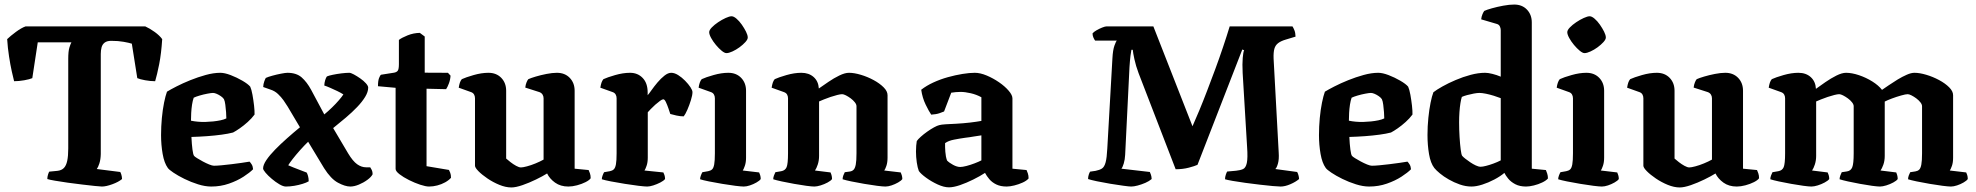

<svg xmlns="http://www.w3.org/2000/svg" viewBox="-20 -820 8686 844"><path d="M428 0Q421 0 397.2 -2.5Q373.5 -5 341.5 -8.8Q309.5 -12.5 277.5 -17Q245.5 -21.5 221 -25.8Q196.5 -30 188 -33Q188 -42.5 191 -52.2Q194 -62 196.5 -65.5L232.5 -69Q250.5 -71 260.8 -81.5Q271 -92 275.5 -113Q280 -134 280 -167.5V-561.5Q280 -594.5 285 -610.8Q290 -627 294 -634H146L122 -476.5Q110.5 -471.5 86.8 -467.2Q63 -463 42 -463Q38 -478 31.8 -506.2Q25.5 -534.5 19.8 -571.5Q14 -608.5 11.5 -648Q26 -662 50 -679.8Q74 -697.5 92.5 -704H618.5Q638.5 -695 660 -679.5Q681.5 -664 693 -648Q689 -584.5 679.8 -538Q670.5 -491.5 662 -463Q641.5 -463 618.2 -467.2Q595 -471.5 583.5 -476.5L559.5 -628Q547 -632 523.5 -636.2Q500 -640.5 469 -640.5Q450.5 -640.5 440.2 -632.8Q430 -625 426.5 -612Q423 -599 423 -583V-143Q422.5 -119 416.8 -101.5Q411 -84 405.5 -77L508.5 -64Q510.5 -61.5 513.2 -53Q516 -44.5 516.5 -33Q501 -20 473.5 -10Q446 0 428 0Z M908.5 0Q881.5 0 850.5 -9.8Q819.5 -19.5 791 -33.5Q762.5 -47.5 742.5 -61Q722.5 -74.5 717.5 -82Q702 -103.5 695 -143.2Q688 -183 688 -226Q688 -264 691.5 -301Q695 -338 701.2 -368.8Q707.5 -399.5 714 -417Q728.5 -426 755.8 -440Q783 -454 816.5 -467.5Q850 -481 884.5 -490.5Q919 -500 948.5 -500Q967.5 -500 994.2 -489.8Q1021 -479.5 1045.5 -465.2Q1070 -451 1080 -439Q1085.5 -427 1089.8 -403.5Q1094 -380 1096.8 -355.8Q1099.5 -331.5 1099 -316.5Q1086.5 -299.5 1069 -283.8Q1051.5 -268 1034.2 -256Q1017 -244 1004.5 -237.5Q983.5 -232 954 -228Q924.5 -224 890.8 -221.5Q857 -219 821.5 -218Q823 -185.5 826 -162.8Q829 -140 833 -135Q835.5 -131.5 846.8 -124.5Q858 -117.5 872 -110Q886 -102.5 899.5 -97Q913 -91.5 920.5 -91.5Q934 -91.5 954.5 -93.5Q975 -95.5 997.8 -98.2Q1020.5 -101 1041.5 -104Q1062.5 -107 1077 -109.5Q1081.5 -105 1086.5 -97Q1091.5 -89 1092.5 -76Q1078.5 -61.5 1050.8 -43.5Q1023 -25.5 986.5 -12.8Q950 0 908.5 0ZM883 -284Q899.5 -284.5 916.8 -286.2Q934 -288 949.5 -291.2Q965 -294.5 975 -299.5Q975 -310.5 973.8 -327Q972.5 -343.5 970.5 -359.5Q968.5 -375.5 964.5 -384Q960.5 -390.5 951.2 -397Q942 -403.5 932.5 -407.5Q923 -411.5 916.5 -411.5Q908.5 -411.5 891.5 -408.2Q874.5 -405 857.5 -400Q840.5 -395 831.5 -390.5Q827 -378 824.2 -360Q821.5 -342 820.5 -323.5Q819.5 -305 819.5 -289.5Q833 -286.5 850.2 -285Q867.5 -283.5 883 -284Z M1236.5 0Q1225 0 1208 -10Q1191 -20 1174.8 -33.8Q1158.5 -47.5 1147.5 -60.5Q1136.5 -73.5 1136.5 -79.5Q1136.5 -95 1151 -116.5Q1165.5 -138 1189.5 -162.5Q1213.5 -187 1242 -212.2Q1270.5 -237.5 1298.5 -260.5L1244.5 -351.5Q1237 -364 1226.5 -378.8Q1216 -393.5 1202 -406.8Q1188 -420 1169.5 -426L1137 -437.5Q1137.5 -451 1141.8 -462.5Q1146 -474 1148.5 -477.5Q1158 -482 1177 -487.2Q1196 -492.5 1215.5 -496.2Q1235 -500 1243.5 -500Q1283 -500 1306 -479.8Q1329 -459.5 1347.5 -425.5L1405.5 -317Q1422.5 -331 1439.2 -347.2Q1456 -363.5 1469.2 -378.8Q1482.5 -394 1489.5 -405Q1478.5 -412 1462.5 -419.8Q1446.5 -427.5 1431 -434.2Q1415.5 -441 1405.5 -444Q1406 -456.5 1409.5 -467.8Q1413 -479 1417 -484Q1424.5 -487.5 1442.5 -491.2Q1460.5 -495 1481 -497.5Q1501.5 -500 1515.5 -500Q1522 -500 1535.5 -492.8Q1549 -485.5 1563.8 -475.2Q1578.5 -465 1588.5 -453.8Q1598.5 -442.5 1598.5 -435Q1598.5 -416 1585.2 -394.2Q1572 -372.5 1550 -349.5Q1528 -326.5 1500.5 -303.2Q1473 -280 1444.5 -257L1510.5 -145.5Q1531 -111.5 1550 -98Q1569 -84.5 1589.5 -84.5H1607.5Q1610.5 -80.5 1614.2 -72.8Q1618 -65 1618 -54Q1612 -42 1595 -29.5Q1578 -17 1557.5 -8.5Q1537 0 1520 0Q1497 0 1465.8 -16.8Q1434.5 -33.5 1404.5 -81L1334.5 -197Q1317.5 -180.5 1299 -159.8Q1280.5 -139 1266.5 -121Q1252.5 -103 1247 -93.5Q1254.5 -90 1269 -84.2Q1283.5 -78.5 1300 -72.2Q1316.5 -66 1328 -61.5Q1331 -57 1334 -46.5Q1337 -36 1337 -23Q1327 -17 1310 -11.8Q1293 -6.5 1273.5 -3.2Q1254 0 1236.5 0Z M1866 0Q1851.5 0 1827.2 -8Q1803 -16 1778 -28.5Q1753 -41 1736 -54.2Q1719 -67.5 1719 -77.5V-434L1641.5 -441Q1641.5 -464.5 1646.2 -476.8Q1651 -489 1655 -491.5L1712 -500.5Q1723.5 -502.5 1728.5 -509.2Q1733.5 -516 1733.5 -538V-644.5Q1745.5 -654 1771.5 -664.5Q1797.5 -675 1825.5 -675.5L1847 -659.5V-500.5L1949 -500L1960.5 -487.5Q1959.5 -469.5 1953.2 -453Q1947 -436.5 1941 -428L1855 -430V-89.5L1953.5 -73Q1956 -69 1959.2 -60.2Q1962.5 -51.5 1962.5 -38.5Q1953 -27.5 1936.8 -18.5Q1920.5 -9.5 1902.2 -4.8Q1884 0 1866 0Z M2228 4Q2203 4 2175 -7.5Q2147 -19 2122.8 -35.5Q2098.5 -52 2083.2 -67.5Q2068 -83 2068 -91.5V-388Q2068 -397.5 2063.8 -404.8Q2059.5 -412 2051 -415L1996.5 -434.5Q1998.5 -447.5 2001.5 -456.5Q2004.5 -465.5 2010 -472Q2027 -480 2061.8 -490Q2096.5 -500 2127 -500Q2162 -500 2183.5 -477.8Q2205 -455.5 2205 -421V-123Q2212.5 -116.5 2224.2 -107.2Q2236 -98 2248.8 -91Q2261.5 -84 2270 -84Q2278.5 -84 2296.5 -88.8Q2314.5 -93.5 2334.5 -101.8Q2354.5 -110 2369.5 -118.5V-388Q2369.5 -397 2365 -404.2Q2360.5 -411.5 2351.5 -415L2289 -435Q2290.5 -448.5 2294.8 -458.5Q2299 -468.5 2302.5 -472Q2313.5 -477 2335.2 -483.5Q2357 -490 2382.5 -495Q2408 -500 2428 -500Q2463 -500 2484.5 -477.8Q2506 -455.5 2506 -421V-78.5L2567.5 -72.5Q2570 -67.5 2573.2 -58.2Q2576.5 -49 2576.5 -36.5Q2571 -28 2554.2 -19.5Q2537.5 -11 2516.8 -5.5Q2496 0 2478.5 0Q2444 0 2420 -17.2Q2396 -34.5 2385 -57.5Q2366 -45.5 2336.2 -31Q2306.5 -16.5 2276.8 -6.2Q2247 4 2228 4Z M2825 0Q2814.5 0 2787.2 -3.2Q2760 -6.5 2727 -11.8Q2694 -17 2665.8 -22.5Q2637.5 -28 2625.5 -32Q2625.5 -39.5 2628.8 -48.2Q2632 -57 2635.5 -63L2661 -67.5Q2671.5 -69.5 2678 -75.5Q2684.5 -81.5 2687.5 -97.5Q2690.5 -113.5 2690.5 -146V-388Q2690.5 -397.5 2686.2 -404.8Q2682 -412 2673.5 -415L2619 -434.5Q2621 -447.5 2624 -456.5Q2627 -465.5 2632.5 -472Q2649.5 -480 2684.2 -490Q2719 -500 2749.5 -500Q2783.5 -500 2805.2 -477.2Q2827 -454.5 2827 -413.5V-401.5Q2833 -408 2844.2 -424Q2855.5 -440 2870.2 -457.5Q2885 -475 2900.8 -487.5Q2916.5 -500 2930.5 -500Q2945 -500 2961 -490Q2977 -480 2991.5 -465.2Q3006 -450.5 3015 -436.8Q3024 -423 3024 -415Q3024 -402 3017.2 -380Q3010.5 -358 3001.5 -337.5Q2992.5 -317 2985.5 -308.5Q2970.5 -308.5 2953.5 -312.2Q2936.5 -316 2926.5 -319Q2923.5 -328.5 2918.2 -343.8Q2913 -359 2907.2 -371.2Q2901.5 -383.5 2895.5 -383.5Q2891 -383.5 2881.2 -376.5Q2871.5 -369.5 2860.5 -359.8Q2849.5 -350 2840.5 -340.5Q2831.5 -331 2827.5 -326.5V-127Q2827.5 -106 2822.2 -91Q2817 -76 2813 -70.5L2896 -62Q2898 -58.5 2900.8 -50.5Q2903.5 -42.5 2903.5 -33Q2897 -25 2882.2 -17.5Q2867.5 -10 2851.8 -5Q2836 0 2825 0Z M3249.5 0Q3239 0 3212.8 -3.2Q3186.5 -6.5 3155 -11.8Q3123.5 -17 3096.5 -22.5Q3069.5 -28 3057.5 -32Q3057.5 -39.5 3060.8 -48.2Q3064 -57 3067.5 -63L3093 -67.5Q3103.5 -69.5 3110 -75.2Q3116.5 -81 3119.5 -97.2Q3122.5 -113.5 3122.5 -146V-388Q3122.5 -397.5 3118.2 -404.8Q3114 -412 3105.5 -415L3051 -434.5Q3052.5 -446 3055.8 -455.8Q3059 -465.5 3064.5 -472Q3082.5 -480.5 3117 -490.2Q3151.5 -500 3181.5 -500Q3216.5 -500 3238 -477.8Q3259.5 -455.5 3259.5 -421V-127Q3259.5 -106 3254.2 -91Q3249 -76 3245 -70.5L3317 -62Q3319 -58 3321.5 -50.2Q3324 -42.5 3324 -33Q3319 -25.5 3305.2 -17.8Q3291.5 -10 3276.5 -5Q3261.5 0 3249.5 0ZM3173.2 -586.5Q3165 -586.5 3152.2 -597Q3139.5 -607.5 3127 -622.5Q3114.5 -637.5 3106 -653Q3097.5 -668.5 3097.5 -678.5Q3097.5 -687.5 3108.8 -699.3Q3120.1 -711.1 3136.8 -722.3Q3153.5 -733.5 3170 -741Q3186.5 -748.5 3195.8 -748.5Q3205.2 -748.5 3217.4 -738Q3229.7 -727.5 3240.8 -711.7Q3251.8 -695.9 3259.4 -680.7Q3267 -665.5 3267 -654.9Q3267 -646.7 3256.5 -635Q3245.9 -623.3 3230.7 -612.1Q3215.5 -601 3199.6 -593.8Q3183.8 -586.5 3173.2 -586.5Z M3559.5 0Q3549.5 0 3524.8 -3.2Q3500 -6.5 3470.8 -11.8Q3441.5 -17 3416.2 -22.5Q3391 -28 3379 -32Q3379 -40 3382.2 -48.5Q3385.5 -57 3388.5 -63L3414.5 -67.5Q3431.5 -70.5 3437.8 -85.2Q3444 -100 3444 -146V-388Q3444 -397 3440 -404.2Q3436 -411.5 3426.5 -415L3372 -434.5Q3374 -447.5 3377 -456.5Q3380 -465.5 3385.5 -472Q3402.5 -480 3437.2 -490Q3472 -500 3502.5 -500Q3535.5 -500 3556.5 -481.5Q3577.5 -463 3579.5 -431Q3598 -444 3621.8 -460.2Q3645.5 -476.5 3669.8 -488.2Q3694 -500 3712 -500Q3735 -500 3764.2 -491.2Q3793.5 -482.5 3820.2 -468Q3847 -453.5 3864.2 -436.2Q3881.5 -419 3881.5 -401.5V-127Q3881.5 -106 3876.5 -91.2Q3871.5 -76.5 3867 -70.5L3939.5 -62Q3941.5 -58 3944 -49.8Q3946.5 -41.5 3946.5 -33Q3941.5 -25.5 3927.8 -17.8Q3914 -10 3899 -5Q3884 0 3872 0Q3861.5 0 3835.8 -3.2Q3810 -6.5 3779.2 -11.8Q3748.5 -17 3722.2 -22.5Q3696 -28 3684 -32Q3684 -40.5 3687.2 -49Q3690.5 -57.5 3693.5 -63L3715.5 -66Q3726 -67.5 3732.2 -73.8Q3738.5 -80 3741.8 -96.5Q3745 -113 3745 -146V-353Q3745 -361 3737.8 -370.2Q3730.5 -379.5 3719.8 -387.5Q3709 -395.5 3698.5 -400.8Q3688 -406 3682 -406Q3674.5 -406 3660.5 -402.5Q3646.5 -399 3631 -393.8Q3615.5 -388.5 3601.8 -383Q3588 -377.5 3580.5 -374V-135Q3580.5 -114.5 3574.8 -97Q3569 -79.5 3562.5 -70.5L3631 -62Q3632.5 -59.5 3635 -51Q3637.5 -42.5 3637.5 -33Q3632.5 -25.5 3618 -17.8Q3603.5 -10 3587.2 -5Q3571 0 3559.5 0Z M4151.5 3.5Q4129.5 3.5 4101.8 -9.2Q4074 -22 4050.8 -39Q4027.5 -56 4019 -68.5Q4013.5 -82.5 4010 -106.2Q4006.5 -130 4006.5 -154Q4006.5 -168 4007.5 -179.5Q4008.5 -191 4010 -200Q4015.5 -208 4027.8 -219Q4040 -230 4055.5 -241Q4071 -252 4085.5 -260Q4100 -268 4109 -270Q4117.5 -272.5 4138.5 -273.8Q4159.5 -275 4182 -276Q4198 -277 4213.5 -278.2Q4229 -279.5 4243.8 -281.2Q4258.5 -283 4271.2 -284.8Q4284 -286.5 4294 -288.5V-392.5Q4272 -404.5 4247 -410.2Q4222 -416 4202.5 -416Q4193.5 -416 4181.2 -415Q4169 -414 4161.5 -412.5L4130 -330Q4124.5 -327.5 4110.2 -322.5Q4096 -317.5 4073.5 -316Q4064 -329.5 4049.2 -359.8Q4034.5 -390 4029.5 -425.5Q4052.5 -443.5 4083 -457.5Q4113.5 -471.5 4146.8 -480.8Q4180 -490 4211 -495Q4242 -500 4265 -500Q4289 -500 4317.5 -488Q4346 -476 4371.8 -458.2Q4397.5 -440.5 4414 -421.2Q4430.5 -402 4430.5 -387.5V-78.5L4492.5 -72.5Q4495 -67.5 4498.2 -58Q4501.5 -48.5 4501.5 -35.5Q4493 -25.5 4475.5 -17.5Q4458 -9.5 4438.8 -4.8Q4419.5 0 4405 0Q4378.5 0 4359.5 -9.2Q4340.5 -18.5 4328.8 -32.5Q4317 -46.5 4310 -60Q4288 -45.5 4258.2 -30.8Q4228.5 -16 4200 -6.2Q4171.5 3.5 4151.5 3.5ZM4201 -86Q4211 -86 4228.5 -90.5Q4246 -95 4264.2 -102Q4282.5 -109 4294 -115V-225Q4278 -223 4260 -219.8Q4242 -216.5 4223.5 -214.5Q4198.5 -211 4174 -206.2Q4149.5 -201.5 4134.5 -191Q4134 -175 4135.5 -153Q4137 -131 4143 -114.5Q4152.5 -104.5 4169.8 -95.2Q4187 -86 4201 -86Z M4952.5 0Q4944 0 4918.2 -3.5Q4892.5 -7 4860.8 -12.2Q4829 -17.5 4801.8 -23.2Q4774.5 -29 4763 -33Q4763 -43 4766 -52.2Q4769 -61.5 4772 -65.5L4796 -69Q4813.5 -72.5 4824 -79.2Q4834.5 -86 4840 -106Q4845.5 -126 4847.5 -167.5L4870 -563.5Q4872 -600.5 4879 -619.8Q4886 -639 4889.5 -641.5H4794Q4790.5 -646 4786.8 -654Q4783 -662 4782.5 -673Q4787.5 -679.5 4799.5 -686.5Q4811.5 -693.5 4824.8 -698.8Q4838 -704 4844 -704H5050L5222 -265Q5235.5 -295 5252 -334.8Q5268.5 -374.5 5286.2 -420.8Q5304 -467 5322 -515.8Q5340 -564.5 5356.2 -612.8Q5372.5 -661 5385.5 -704H5661.5Q5665.5 -698 5670 -687Q5674.5 -676 5675 -659L5632 -646Q5611.5 -640 5599 -630.8Q5586.5 -621.5 5582 -605.8Q5577.5 -590 5578.5 -562.5L5601 -149Q5603 -119.5 5597.5 -100.5Q5592 -81.5 5586 -77L5682 -64Q5685 -59 5687.5 -50.8Q5690 -42.5 5690.5 -33Q5676 -20.5 5652.2 -10.2Q5628.5 0 5609.5 0Q5599.5 0 5574.5 -2.2Q5549.5 -4.5 5518 -8.2Q5486.5 -12 5454.5 -16.2Q5422.5 -20.5 5398.5 -24.8Q5374.5 -29 5365 -32Q5365 -42 5368.5 -52.2Q5372 -62.5 5374.5 -66L5413.5 -69.5Q5432.5 -71.5 5444.2 -76.8Q5456 -82 5460.8 -103.5Q5465.5 -125 5462 -174.5L5442.5 -499.5Q5440.5 -539 5442.8 -565.2Q5445 -591.5 5449 -599L5441 -602.5L5244 -95.5Q5232.5 -90 5206 -83Q5179.5 -76 5148 -76L4985 -498.5Q4973 -530.5 4966.8 -559.2Q4960.5 -588 4959.5 -601H4953.5Q4952 -595.5 4949.5 -575.5Q4947 -555.5 4945 -524.5L4926 -139.5Q4925 -118.5 4919.8 -101.2Q4914.5 -84 4909.5 -78.5L5034.5 -64Q5036.5 -60 5039.2 -52.2Q5042 -44.5 5042.5 -33Q5031.5 -23.5 5014.8 -16.2Q4998 -9 4981.2 -4.5Q4964.5 0 4952.5 0Z M5998.5 0Q5971.5 0 5940.5 -9.8Q5909.5 -19.5 5881 -33.5Q5852.5 -47.5 5832.5 -61Q5812.5 -74.5 5807.5 -82Q5792 -103.5 5785 -143.2Q5778 -183 5778 -226Q5778 -264 5781.5 -301Q5785 -338 5791.2 -368.8Q5797.5 -399.5 5804 -417Q5818.5 -426 5845.8 -440Q5873 -454 5906.5 -467.5Q5940 -481 5974.5 -490.5Q6009 -500 6038.5 -500Q6057.5 -500 6084.2 -489.8Q6111 -479.5 6135.5 -465.2Q6160 -451 6170 -439Q6175.5 -427 6179.8 -403.5Q6184 -380 6186.8 -355.8Q6189.5 -331.5 6189 -316.5Q6176.5 -299.5 6159 -283.8Q6141.5 -268 6124.2 -256Q6107 -244 6094.5 -237.5Q6073.5 -232 6044 -228Q6014.5 -224 5980.8 -221.5Q5947 -219 5911.5 -218Q5913 -185.5 5916 -162.8Q5919 -140 5923 -135Q5925.5 -131.5 5936.8 -124.5Q5948 -117.5 5962 -110Q5976 -102.5 5989.5 -97Q6003 -91.5 6010.5 -91.5Q6024 -91.5 6044.5 -93.5Q6065 -95.5 6087.8 -98.2Q6110.5 -101 6131.5 -104Q6152.5 -107 6167 -109.5Q6171.5 -105 6176.5 -97Q6181.5 -89 6182.5 -76Q6168.5 -61.5 6140.8 -43.5Q6113 -25.5 6076.5 -12.8Q6040 0 5998.5 0ZM5973 -284Q5989.5 -284.5 6006.8 -286.2Q6024 -288 6039.5 -291.2Q6055 -294.5 6065 -299.5Q6065 -310.5 6063.8 -327Q6062.5 -343.5 6060.5 -359.5Q6058.5 -375.5 6054.5 -384Q6050.5 -390.5 6041.2 -397Q6032 -403.5 6022.5 -407.5Q6013 -411.5 6006.5 -411.5Q5998.5 -411.5 5981.5 -408.2Q5964.5 -405 5947.5 -400Q5930.5 -395 5921.5 -390.5Q5917 -378 5914.2 -360Q5911.5 -342 5910.5 -323.5Q5909.5 -305 5909.5 -289.5Q5923 -286.5 5940.2 -285Q5957.5 -283.5 5973 -284Z M6448.5 0Q6423 0 6397.2 -9Q6371.5 -18 6348.8 -31Q6326 -44 6309.5 -57.8Q6293 -71.5 6285 -81.5Q6268.5 -103 6261.8 -142.5Q6255 -182 6255 -226.5Q6255 -265 6258.8 -301.8Q6262.5 -338.5 6268.5 -368.2Q6274.5 -398 6281 -414.5Q6295 -425.5 6320.8 -440Q6346.5 -454.5 6378.8 -468.2Q6411 -482 6444.8 -491Q6478.5 -500 6508.5 -500Q6521.5 -500 6540.5 -495.2Q6559.5 -490.5 6577 -483V-688Q6577 -696 6573 -704.2Q6569 -712.5 6559 -715L6491 -735Q6492.5 -748 6496.8 -757.8Q6501 -767.5 6504.5 -772Q6515 -777 6538 -783.5Q6561 -790 6588 -795Q6615 -800 6636 -800Q6671 -800 6692.2 -777.8Q6713.5 -755.5 6713.5 -721V-78.5L6775.5 -72.5Q6778 -67.5 6781.2 -57.2Q6784.5 -47 6784.5 -35.5Q6776.5 -26 6759.2 -17.8Q6742 -9.5 6722.5 -4.8Q6703 0 6688.5 0Q6660.5 0 6641 -10.2Q6621.5 -20.5 6610 -34.5Q6598.5 -48.5 6593 -60Q6575.5 -45 6549 -31Q6522.5 -17 6495.8 -8.5Q6469 0 6448.5 0ZM6488.5 -87Q6497.5 -87 6512.2 -90.8Q6527 -94.5 6544.8 -101Q6562.5 -107.5 6577 -115V-388.5Q6564.5 -393.5 6546.8 -399Q6529 -404.5 6512 -408Q6495 -411.5 6483 -411.5Q6474 -411.5 6459 -408.8Q6444 -406 6429.2 -402Q6414.5 -398 6406 -394Q6402.5 -383.5 6399.8 -366.2Q6397 -349 6395.5 -327.5Q6394 -306 6394 -282.5Q6394 -250.5 6396 -218Q6398 -185.5 6401 -162.5Q6404 -139.5 6407.5 -135Q6411.5 -130 6421.5 -122.2Q6431.5 -114.5 6443.2 -106.5Q6455 -98.5 6467.2 -92.8Q6479.5 -87 6488.5 -87Z M7021.5 0Q7011 0 6984.8 -3.2Q6958.5 -6.5 6927 -11.8Q6895.5 -17 6868.5 -22.5Q6841.5 -28 6829.5 -32Q6829.5 -39.5 6832.8 -48.2Q6836 -57 6839.5 -63L6865 -67.5Q6875.5 -69.5 6882 -75.2Q6888.5 -81 6891.5 -97.2Q6894.5 -113.5 6894.5 -146V-388Q6894.5 -397.5 6890.2 -404.8Q6886 -412 6877.5 -415L6823 -434.5Q6824.5 -446 6827.8 -455.8Q6831 -465.5 6836.5 -472Q6854.5 -480.5 6889 -490.2Q6923.5 -500 6953.5 -500Q6988.5 -500 7010 -477.8Q7031.5 -455.5 7031.5 -421V-127Q7031.5 -106 7026.2 -91Q7021 -76 7017 -70.5L7089 -62Q7091 -58 7093.5 -50.2Q7096 -42.5 7096 -33Q7091 -25.5 7077.2 -17.8Q7063.5 -10 7048.5 -5Q7033.5 0 7021.5 0ZM6945.2 -586.5Q6937 -586.5 6924.2 -597Q6911.5 -607.5 6899 -622.5Q6886.5 -637.5 6878 -653Q6869.5 -668.5 6869.5 -678.5Q6869.5 -687.5 6880.8 -699.3Q6892.1 -711.1 6908.8 -722.3Q6925.5 -733.5 6942 -741Q6958.5 -748.5 6967.8 -748.5Q6977.2 -748.5 6989.4 -738Q7001.7 -727.5 7012.8 -711.7Q7023.8 -695.9 7031.4 -680.7Q7039 -665.5 7039 -654.9Q7039 -646.7 7028.5 -635Q7017.9 -623.3 7002.7 -612.1Q6987.5 -601 6971.6 -593.8Q6955.8 -586.5 6945.2 -586.5Z M7364 4Q7339 4 7311 -7.5Q7283 -19 7258.8 -35.5Q7234.5 -52 7219.2 -67.5Q7204 -83 7204 -91.5V-388Q7204 -397.5 7199.8 -404.8Q7195.5 -412 7187 -415L7132.5 -434.5Q7134.5 -447.5 7137.5 -456.5Q7140.5 -465.5 7146 -472Q7163 -480 7197.8 -490Q7232.5 -500 7263 -500Q7298 -500 7319.5 -477.8Q7341 -455.5 7341 -421V-123Q7348.5 -116.5 7360.2 -107.2Q7372 -98 7384.8 -91Q7397.5 -84 7406 -84Q7414.5 -84 7432.5 -88.8Q7450.5 -93.5 7470.5 -101.8Q7490.5 -110 7505.5 -118.5V-388Q7505.5 -397 7501 -404.2Q7496.5 -411.5 7487.5 -415L7425 -435Q7426.5 -448.5 7430.8 -458.5Q7435 -468.5 7438.5 -472Q7449.5 -477 7471.2 -483.5Q7493 -490 7518.5 -495Q7544 -500 7564 -500Q7599 -500 7620.5 -477.8Q7642 -455.5 7642 -421V-78.5L7703.5 -72.5Q7706 -67.5 7709.2 -58.2Q7712.5 -49 7712.5 -36.5Q7707 -28 7690.2 -19.5Q7673.5 -11 7652.8 -5.5Q7632 0 7614.5 0Q7580 0 7556 -17.2Q7532 -34.5 7521 -57.5Q7502 -45.5 7472.2 -31Q7442.5 -16.5 7412.8 -6.2Q7383 4 7364 4Z M7942.5 0Q7932.5 0 7907.8 -3.2Q7883 -6.5 7853.8 -11.8Q7824.5 -17 7799.2 -22.5Q7774 -28 7762 -32Q7762 -40 7765.2 -48.5Q7768.5 -57 7771.5 -63L7797.5 -67.5Q7814.5 -70.5 7820.8 -85.2Q7827 -100 7827 -146V-388Q7827 -397 7823 -404.2Q7819 -411.5 7809.5 -415L7755 -434.5Q7757 -447.5 7760 -456.5Q7763 -465.5 7768.5 -472Q7785.5 -480 7820.2 -490Q7855 -500 7885.5 -500Q7919 -500 7940 -480.8Q7961 -461.5 7962.5 -429.5Q7980.5 -442.5 8004.2 -459Q8028 -475.5 8052.5 -487.8Q8077 -500 8095 -500Q8120.5 -500 8151.8 -489.5Q8183 -479 8210.5 -461.8Q8238 -444.5 8253 -425Q8265.5 -433.5 8283.8 -446Q8302 -458.5 8322.2 -470.8Q8342.5 -483 8361.8 -491.5Q8381 -500 8395.5 -500Q8418.5 -500 8447.8 -491.2Q8477 -482.5 8504 -468Q8531 -453.5 8548.2 -436.2Q8565.5 -419 8565.5 -401.5V-127Q8565.5 -105 8560.2 -90.5Q8555 -76 8551 -70.5L8623 -62Q8625 -58.5 8627.5 -50.8Q8630 -43 8630 -33Q8625 -25.5 8611.5 -17.8Q8598 -10 8582.8 -5Q8567.5 0 8556 0Q8545.5 0 8519.5 -3.2Q8493.5 -6.5 8462.8 -11.8Q8432 -17 8405.8 -22.5Q8379.5 -28 8367.5 -32Q8367.5 -40.5 8370.8 -49Q8374 -57.5 8377 -63L8399.5 -66.5Q8409.5 -68 8416 -73.8Q8422.5 -79.5 8425.8 -96.2Q8429 -113 8429 -146V-353Q8429 -361 8421.8 -370.2Q8414.5 -379.5 8403.8 -387.5Q8393 -395.5 8382.5 -400.8Q8372 -406 8366 -406Q8357 -406 8336.8 -400.2Q8316.5 -394.5 8296.5 -387Q8276.5 -379.5 8265 -373.5V-135Q8265 -113 8258.8 -95.8Q8252.5 -78.5 8246.5 -70.5L8315.5 -62Q8317 -59.5 8319.5 -51Q8322 -42.5 8322 -33Q8317 -25.5 8302.5 -17.8Q8288 -10 8271.8 -5Q8255.5 0 8244 0Q8233.5 0 8209.2 -3.2Q8185 -6.5 8156.5 -11.8Q8128 -17 8103.2 -22.5Q8078.5 -28 8066.5 -32Q8066.5 -40 8070 -49Q8073.5 -58 8076 -63L8099 -66.5Q8116 -69 8122.2 -84.8Q8128.5 -100.5 8128.5 -146V-353Q8128.5 -361 8121.2 -370.2Q8114 -379.5 8103 -387.5Q8092 -395.5 8081.5 -400.8Q8071 -406 8065 -406Q8057.5 -406 8043.5 -402.5Q8029.5 -399 8014 -393.8Q7998.5 -388.5 7984.8 -383Q7971 -377.5 7963.5 -374V-135Q7963.5 -114.5 7957.8 -97Q7952 -79.5 7945.5 -70.5L8014 -62Q8016 -58.5 8018.5 -50.5Q8021 -42.5 8021 -33Q8015.5 -25.5 8001 -17.8Q7986.5 -10 7970.5 -5Q7954.5 0 7942.5 0Z"/></svg>

Font: Texturina Medium
Style: Regular
Weight: 500
Designer: Guillermo Torres Carreño
Foundry: Omnibus-Type
Version: Version 1.003